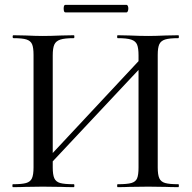

<svg xmlns="http://www.w3.org/2000/svg" viewBox="-20 -770 789 790"><path d="M148 -88 587 -558 605 -541 165 -72ZM33 -12Q70 -12 87.5 -17Q105 -22 111.5 -36.5Q118 -51 118 -81V-544Q118 -574 112 -588Q106 -602 89 -607.5Q72 -613 35 -613Q32 -613 32 -619Q32 -625 35 -625L86 -624Q128 -622 156 -622Q187 -622 233 -624L284 -625Q286 -625 286 -619Q286 -613 284 -613Q246 -613 228 -607Q210 -601 203.5 -586.5Q197 -572 197 -542V-81Q197 -51 203.5 -36.5Q210 -22 227.5 -17Q245 -12 284 -12Q286 -12 286 -6Q286 0 284 0Q251 0 233 -1L156 -2L85 -1Q66 0 33 0Q31 0 31 -6Q31 -12 33 -12ZM464 -12Q503 -12 520.5 -17Q538 -22 544 -36Q550 -50 550 -81V-542Q550 -572 544 -586.5Q538 -601 520 -607Q502 -613 464 -613Q462 -613 462 -619Q462 -625 464 -625L512 -624Q558 -622 590 -622Q618 -622 662 -624L714 -625Q716 -625 716 -619Q716 -613 714 -613Q677 -613 659.5 -607.5Q642 -602 635.5 -588Q629 -574 629 -544V-81Q629 -51 635.5 -36.5Q642 -22 659.5 -17Q677 -12 714 -12Q716 -12 716 -6Q716 0 714 0Q681 0 662 -1L590 -2L512 -1Q494 0 464 0Q462 0 462 -6Q462 -12 464 -12ZM242 -735Q242 -750 249 -750H500Q504 -750 506 -745.5Q508 -741 508 -735Q508 -729 506 -724Q504 -719 500 -719H249Q242 -719 242 -735Z"/></svg>

Font: Cormorant SC Medium
Style: Regular
Weight: 500
Designer: Christian Thalmann (Catharsis Fonts)
Foundry: Catharsis Fonts
Version: Version 4.000